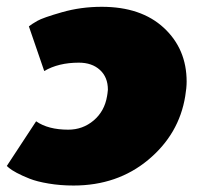

<svg xmlns="http://www.w3.org/2000/svg" viewBox="-47 -537 608 573"><path d="M510 -293.3Q510 -275 505.8 -250Q487.5 -136.7 395.4 -60Q303.3 16.7 172.5 16.7Q133.3 16.7 98.3 10.8Q63.3 5 41.2 -3.8Q19.2 -12.5 2.9 -21.2Q-13.3 -30 -20 -35.8L-26.7 -41.7L60.8 -175Q96.7 -150 156.7 -150Q200 -150 232.5 -177.5Q265 -205 272.5 -250Q272.5 -250.8 273.8 -258.3Q275 -265.8 275 -269.2Q275 -306.7 251.2 -328.3Q227.5 -350 188.3 -350Q127.5 -350 85 -325L39.2 -458.3Q47.5 -465 64.2 -474.6Q80.8 -484.2 137.5 -500.4Q194.2 -516.7 256.7 -516.7Q374.2 -516.7 442.1 -453.8Q510 -390.8 510 -293.3Z"/></svg>

Font: BoonTook
Style: Italic
Weight: 400
Italic angle: -9°
Designer: Sungsit Sawaiwan
Foundry: FontUni
Version: Version 3.0